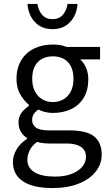

<svg xmlns="http://www.w3.org/2000/svg" viewBox="-20 -722 543 966"><path d="M168.5 -702.1Q172.9 -669.4 192.1 -647.5Q211.4 -625.5 244.1 -625.5Q276.9 -625.5 296.1 -647.5Q315.4 -669.4 319.8 -702.1H370.1Q368.2 -670.4 354 -641.4Q339.8 -612.3 312.3 -593.8Q284.7 -575.2 244.1 -575.2Q203.6 -575.2 176 -593.8Q148.4 -612.3 134.3 -641.4Q120.1 -670.4 118.2 -702.1ZM116.2 -27.3Q96.7 -39.6 85 -59.3Q73.2 -79.1 73.2 -106.4Q73.2 -134.3 87.9 -154.1Q102.5 -173.8 126 -189.9V-193.8Q98.6 -216.8 80.8 -249.3Q63 -281.7 63 -324.7Q63 -379.4 86.7 -418.7Q110.4 -458 151.9 -478Q193.4 -498 246.1 -498Q268.1 -498 284.2 -494.9Q300.3 -491.7 314.5 -485.8H483.4V-423.3H383.3Q401.9 -406.7 413.1 -380.6Q424.3 -354.5 424.3 -322.8Q424.3 -269 401.6 -231Q378.9 -192.9 338.6 -173.3Q298.3 -153.8 246.1 -153.8Q207.5 -153.8 172.4 -170.9Q170.4 -169.4 160.4 -160.6Q150.4 -151.9 146 -141.6Q141.6 -131.3 141.6 -118.7Q141.6 -93.8 161.1 -79.8Q180.7 -65.9 227.5 -65.9H332Q415.5 -65.9 453.6 -35.6Q491.7 -5.4 491.7 56.6Q491.7 102.1 462.4 140.4Q433.1 178.7 377.2 201.4Q321.3 224.1 245.1 224.1Q146 224.1 95.5 190.2Q44.9 156.2 44.9 92.8Q44.9 60.1 64 28.8Q83 -2.4 116.2 -23.4ZM246.1 -438.5Q197.8 -438.5 169.9 -409.4Q142.1 -380.4 142.1 -324.7Q142.1 -288.1 156 -261.7Q169.9 -235.4 193.6 -221.9Q217.3 -208.5 246.1 -208.5Q274.9 -208.5 298.3 -221.7Q321.8 -234.9 335.7 -261Q349.6 -287.1 349.6 -324.7Q349.6 -380.4 321.8 -409.4Q293.9 -438.5 246.1 -438.5ZM412.6 67.9Q412.6 34.2 387.5 17.1Q362.3 0 314 0H229.5Q195.3 0 166.5 -7.8Q141.6 9.8 129.6 33.9Q117.7 58.1 117.7 82.5Q117.7 122.1 153.3 144.3Q189 166.5 257.8 166.5Q305.2 166.5 340.3 152.8Q375.5 139.2 394 116.7Q412.6 94.2 412.6 67.9Z"/></svg>

Font: Varta
Style: Regular
Weight: 400
Designer: Joana Correia, Viktoriya Grabowska, Eben Sorkin
Foundry: Sorkin Type
Version: Version 1.003; ttfautohint (v1.3) -l 8 -r 24 -G 200 -x 12 -H